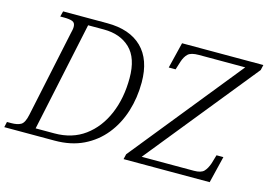

<svg xmlns="http://www.w3.org/2000/svg" viewBox="-110 -897 1505 1079"><g transform="rotate(15 642.0 -357.0)"><path d="M-16 0 -9 -32H16Q51 -32 71.5 -43.5Q92 -55 102 -103L208 -604Q211 -616 213 -626.5Q215 -637 215 -645Q215 -669 198 -675.5Q181 -682 149 -682H127L135 -714H392Q523 -714 594 -644.5Q665 -575 665 -442Q665 -353 640 -273Q615 -193 565.5 -131.5Q516 -70 444 -35Q372 0 277 0ZM265 -39Q368 -39 441 -92.5Q514 -146 553.5 -238.5Q593 -331 593 -448Q593 -565 535.5 -620Q478 -675 383 -675H291L156 -39ZM678 0 685 -30 1205 -675H935Q890 -675 872.5 -658.5Q855 -642 845 -611L830 -563H790L827 -714H1300L1293 -683L773 -39H1077Q1118 -39 1134.5 -56Q1151 -73 1162 -105L1177 -156H1217L1179 0Z"/></g></svg>

Font: Noto Serif Light
Style: Italic
Weight: 300
Italic angle: -12°
Designer: Monotype Design Team
Foundry: Monotype Imaging Inc.
Version: Version 2.013